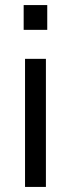

<svg xmlns="http://www.w3.org/2000/svg" viewBox="-20 -737 279 757"><path d="M161 -505V0H78.7V-505ZM73.3 -717H166.3V-619.3H73.3Z"/></svg>

Font: 42dot Sans Light
Style: Regular
Weight: 300
Designer: 42dot
Version: Version 1.000